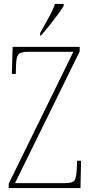

<svg xmlns="http://www.w3.org/2000/svg" viewBox="-20 -951 463 971"><path d="M24 0V-22L351 -689H122Q83 -689 72.5 -675Q62 -661 61 -620L60 -577H40L44 -714H383V-691L56 -25H309Q348 -25 357 -39Q366 -53 368 -93L370 -138H390L387 0ZM183 -784Q205 -824 225.5 -860.5Q246 -897 258 -931H302V-921Q292 -904 272 -877Q252 -850 229.5 -821.5Q207 -793 187 -771H183Z"/></svg>

Font: Noto Serif Lao Condensed Thin
Style: Regular
Weight: 100
Width: 3
Designer: Monotype Design Team
Foundry: Monotype Imaging Inc.
Version: Version 2.003; ttfautohint (v1.8.4.7-5d5b)